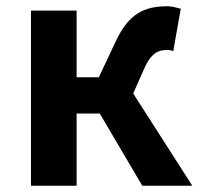

<svg xmlns="http://www.w3.org/2000/svg" viewBox="-20 -594 645 614"><path d="M435 0H595L406 -295L440 -372C463 -425 486 -434 514 -434C523 -434 529 -433 534 -430L558 -566C540 -571 526 -574 516 -574C441 -574 390 -551 347 -455L296 -347H225V-560H79V0H225V-231H299Z"/></svg>

Font: Spoqa Han Sans Neo Bold
Style: Bold
Weight: 700
Designer: [Spoqa Han Sans Neo] Dong-huui Kim  Younghwa Kang  Yujin Lee  [Noto Sans] Ryoko NISHIZUKA  (kana & ideographs); Paul D. 
Foundry: Spoqa (http://www.spoqa-han-sans.com)
Version: Version 1.100;hotconv 1.0.109;makeotfexe 2.5.65596